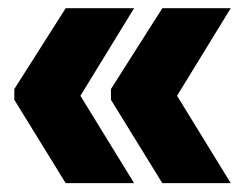

<svg xmlns="http://www.w3.org/2000/svg" viewBox="-20 -472 570 456"><path d="M400.5 -244.5 528 -37H365.5L243.5 -235V-260.5L365.5 -452.5H528ZM171 -244.5 298.5 -37H136L14 -235V-260.5L136 -452.5H298.5Z"/></svg>

Font: Anek Bangla ExtraBold
Style: Regular
Weight: 800
Designer: Sulekha Rajkumar (Bangla), Yesha Goshar (Latin)
Foundry: Ek Type
Version: Version 1.003